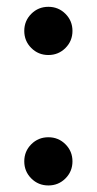

<svg xmlns="http://www.w3.org/2000/svg" viewBox="-20 -538 288 572"><path d="M73.2 -395Q52.3 -415.9 52.3 -445.9Q52.3 -475.9 73.2 -496.8Q94.1 -517.7 124.1 -517.7Q154.1 -517.7 175 -496.8Q195.9 -475.9 195.9 -445.9Q195.9 -415.9 175 -395Q154.1 -374.1 124.1 -374.1Q94.1 -374.1 73.2 -395ZM175 -6.4Q154.1 14.5 124.1 14.5Q94.1 14.5 73.2 -6.4Q52.3 -27.3 52.3 -57.3Q52.3 -87.3 73.2 -108.2Q94.1 -129.1 124.1 -129.1Q154.1 -129.1 175 -108.2Q195.9 -87.3 195.9 -57.3Q195.9 -27.3 175 -6.4Z"/></svg>

Font: Spartan MB SemBd
Style: Regular
Weight: 600
Designer: Matt Bailey, Mirko Velimirovic
Foundry: Matt Bailey
Version: Version 1.005